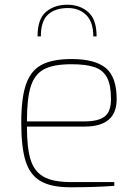

<svg xmlns="http://www.w3.org/2000/svg" viewBox="-20 -787 584 813"><path d="M70 -268Q70 -373 90.5 -431Q111 -489 157 -513Q203 -537 283 -537Q382 -537 428 -499Q474 -461 474 -367Q474 -251 338 -251H94Q94 -161 109.5 -111Q125 -61 165 -38.5Q205 -16 280 -16H464V0Q384 6 278 6Q197 6 152 -20Q107 -46 88.5 -104.5Q70 -163 70 -268ZM338 -273Q397 -273 423.5 -294Q450 -315 450 -367Q450 -425 434 -457Q418 -489 382 -502Q346 -515 283 -515Q207 -515 167 -494Q127 -473 110.5 -422Q94 -371 94 -273ZM389 -633H375Q375 -694 345 -723.5Q315 -753 268 -753Q214 -753 183.5 -725.5Q153 -698 153 -633H139Q139 -707 175 -737Q211 -767 265 -767Q318 -767 353.5 -736Q389 -705 389 -633Z"/></svg>

Font: Exo Thin
Style: Regular
Weight: 250
Designer: Natanael Gama
Foundry: Natanael Gama
Version: Version 1.500; ttfautohint (v1.6)